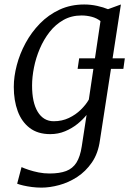

<svg xmlns="http://www.w3.org/2000/svg" viewBox="-20 -588 589 856"><path d="M326 -281 333 -328H536.5L530 -281ZM425.5 38Q417.5 96 389.8 136.2Q362 176.5 323.8 201.2Q285.5 226 243.8 237.2Q202 248.5 165 248.5Q143.5 248.5 122.2 245.8Q101 243 83.8 239Q66.5 235 56.5 231L76 157Q89 163 108.8 169.5Q128.5 176 152.2 180.8Q176 185.5 201 185.5Q245.5 185.5 274.8 174.5Q304 163.5 320.8 137Q337.5 110.5 344.5 64.5L366 -75.5Q349 -54.5 324.8 -35Q300.5 -15.5 270 -2.8Q239.5 10 204 10Q148.5 10 112.5 -17.5Q76.5 -45 59 -92.5Q41.5 -140 41.5 -200.5Q41.5 -246.5 54.8 -297.2Q68 -348 94 -396Q120 -444 158 -483Q196 -522 245.5 -545Q295 -568 355.5 -568Q384.5 -568 413 -561.8Q441.5 -555.5 461.5 -547L519 -568ZM428 -494Q411 -507.5 388.8 -513.2Q366.5 -519 343.5 -519Q298.5 -519 263 -499Q227.5 -479 201.2 -445.5Q175 -412 157.5 -371Q140 -330 131.5 -287.2Q123 -244.5 123 -206.5Q123 -169 129.2 -139.8Q135.5 -110.5 148 -89.8Q160.5 -69 178.5 -58.2Q196.5 -47.5 219.5 -47.5Q256.5 -47.5 287 -62Q317.5 -76.5 340.2 -98.8Q363 -121 376 -144Z"/></svg>

Font: Merriweather Light 18pt Light
Style: Italic
Weight: 300
Italic angle: -7.8°
Version: Version 2.101